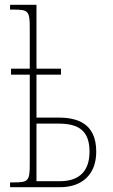

<svg xmlns="http://www.w3.org/2000/svg" viewBox="-20 -780 469 800"><path d="M22 0H230C321 0 381 -52 381 -148C381 -269 298 -290 224 -290H132V-469H234V-494H132V-760H22V-740H37C98 -740 104 -734 104 -664V-494H26V-469H104V-96C104 -26 98 -20 37 -20H22ZM230 -25H132V-265H224C308 -265 353 -235 353 -148C353 -68 311 -25 230 -25Z"/></svg>

Font: Noto Serif ExtraCondensed Thin
Style: Regular
Weight: 100
Width: 2
Designer: Monotype Design Team
Foundry: Monotype Imaging Inc.
Version: Version 2.013